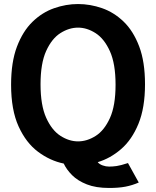

<svg xmlns="http://www.w3.org/2000/svg" viewBox="-20 -804 774 952"><path d="M521 128Q455.5 128 410.5 110.2Q365.5 92.5 337.8 64.8Q310 37 296 7Q228 -7 168.5 -51.5Q109 -96 72 -177.5Q35 -259 35 -384Q35 -496 64 -572.5Q93 -649 141 -695.8Q189 -742.5 248 -763.2Q307 -784 367 -784Q427 -784 486 -763.5Q545 -743 593 -696.8Q641 -650.5 670 -574.2Q699 -498 699 -386Q699 -269.5 666.5 -190.2Q634 -111 580.5 -64.8Q527 -18.5 464.5 0Q473 10.5 489 16.2Q505 22 521 22Q539 22 558.5 19.2Q578 16.5 614.5 4.5L668 101Q636 115 602.2 121.5Q568.5 128 521 128ZM367 -103Q411.5 -103 454.2 -130Q497 -157 525 -218.5Q553 -280 553 -384Q553 -488 525 -550Q497 -612 454.2 -639.5Q411.5 -667 367 -667Q322.5 -667 279.8 -640Q237 -613 209 -551.5Q181 -490 181 -386Q181 -282 209 -220Q237 -158 279.8 -130.5Q322.5 -103 367 -103Z"/></svg>

Font: Junction
Style: Bold
Weight: 700
Designer: Caroline Hadilaksono
Foundry: Caroline Hadilaksono, Tyler Finck, The League of Moveable Type
Version: Version 2.000; ttfautohint (v1.8.3)